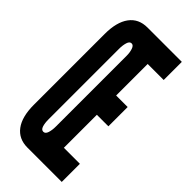

<svg xmlns="http://www.w3.org/2000/svg" viewBox="-235 -783 831 831"><g transform="rotate(45 180.0 -367.5)"><path d="M128.5 0H338.5V-111H240.5V-313H311V-431H240.5V-624H338.5V-735H128.5Q74.5 -735 45.8 -696Q17 -657 17 -584V-151Q17 -77.5 46 -38.8Q75 0 128.5 0ZM128.5 -97Q116.5 -97 111.5 -112.5Q106.5 -128 106.5 -151V-584Q106.5 -604 111.5 -621Q116.5 -638 128.5 -638Q140 -638 145.5 -621.5Q151 -605 151 -586V-151Q151 -129.5 145.8 -113.2Q140.5 -97 128.5 -97Z"/></g></svg>

Font: League Gothic SemiCondensed
Style: Regular
Weight: 400
Width: 4
Designer: The League of Moveable Type
Version: Version 1.600; ttfautohint (v1.8.3)